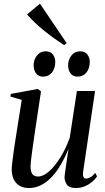

<svg xmlns="http://www.w3.org/2000/svg" viewBox="-20 -984 555 1016"><path d="M133.5 11Q103 11 82.8 -1.5Q62.5 -14 52.2 -36.2Q42 -58.5 42 -88Q42 -100 45 -125.8Q48 -151.5 52.2 -181.5Q56.5 -211.5 60.5 -236.8Q64.5 -262 66 -272L95 -455.5L35 -473L37 -487L180 -513.5L197 -500.5L163 -274.5Q161 -258.5 157.2 -233.5Q153.5 -208.5 150 -182.5Q146.5 -156.5 144 -135Q141.5 -113.5 141.5 -104.5Q141.5 -86.5 145.5 -74.5Q149.5 -62.5 158.2 -56.2Q167 -50 181.5 -50Q209 -50 239.5 -77Q270 -104 299 -150.2Q328 -196.5 349 -255L387 -502.5H483L420 -76.5Q417.5 -59.5 421 -49.2Q424.5 -39 436 -39Q445.5 -39 458.5 -46.2Q471.5 -53.5 484 -69L493.5 -51Q483.5 -35 466.5 -21Q449.5 -7 428 2Q406.5 11 381.5 11Q346 11 333.8 -7.2Q321.5 -25.5 321.5 -46.5Q321.5 -51 323.8 -67.8Q326 -84.5 329.5 -107.2Q333 -130 336.2 -152.8Q339.5 -175.5 342 -192H341Q323.5 -150 302 -113Q280.5 -76 254.5 -48.2Q228.5 -20.5 198.2 -4.8Q168 11 133.5 11ZM207.5 -578.5Q185 -578.5 171.5 -595Q158 -611.5 158 -639Q158 -668 175.5 -690.2Q193 -712.5 221.5 -712.5Q247.5 -712.5 260 -695.5Q272.5 -678.5 272.5 -657Q272.5 -622.5 255 -600.5Q237.5 -578.5 207.5 -578.5ZM390 -578.5Q367 -578.5 353.8 -595Q340.5 -611.5 340.5 -639Q340.5 -668 357.8 -690.2Q375 -712.5 404 -712.5Q430 -712.5 442.5 -695.5Q455 -678.5 455 -657Q455 -622.5 437.5 -600.5Q420 -578.5 390 -578.5ZM319.5 -745Q292.5 -762.5 265 -782.2Q237.5 -802 211.8 -823Q186 -844 163.5 -865.5Q141 -887 123 -907.5L191.5 -964.5L332.5 -756Z"/></svg>

Font: Merriweather 144pt
Style: Italic
Weight: 400
Italic angle: -7.8°
Version: Version 2.101